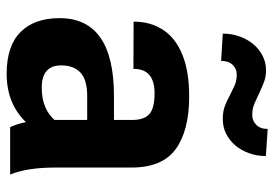

<svg xmlns="http://www.w3.org/2000/svg" viewBox="-144 -670 824 577"><g transform="rotate(90 268.5 -382.0)"><path d="M449.5 -768.5Q449.5 -742 441 -718.2Q432.5 -694.5 417.8 -677Q403 -659.5 382.8 -649.2Q362.5 -639 338.5 -639Q315 -639 298.5 -645.5Q282 -652 267.5 -660Q253 -667.5 238.2 -674.2Q223.5 -681 204.5 -681Q187.5 -681 175.5 -668.8Q163.5 -656.5 163.5 -634L81.5 -639Q81.5 -665 89.8 -688.8Q98 -712.5 112.8 -730.2Q127.5 -748 147.8 -758.5Q168 -769 192 -769Q211.5 -769 228 -762.5Q244.5 -756 260.5 -748.5Q276 -741 291.5 -734.2Q307 -727.5 326 -727.5Q343 -727.5 355.5 -739.5Q368 -751.5 368 -774ZM202 10.5Q118.5 10.5 76.8 -31.2Q35 -73 35 -148.5Q35 -312 269 -312H341V-366Q341 -403 323.2 -418.5Q305.5 -434 261 -434Q187.5 -434 187.5 -371.5V-370.5L45.5 -371Q45.5 -421.5 69.8 -459Q94 -496.5 144 -517.2Q194 -538 270.5 -538Q372.5 -538 428.2 -497.8Q484 -457.5 484 -365V-135Q484 -51.5 505 0H362.5Q353 -20.5 347.5 -47.5Q292 10.5 202 10.5ZM244.5 -95Q278.5 -95 302.8 -105.8Q327 -116.5 341 -133.5V-231.5H269Q220 -231.5 198.5 -211.2Q177 -191 177 -153.5Q177 -95.5 242.5 -95Z"/></g></svg>

Font: Roberto Sans
Style: Bold
Weight: 700
Designer: Google (font) & Cristiano Sobral (main changes)
Version: Version 1.000;October 12, 2021;FontCreator 14.0.0.2814 64-bi